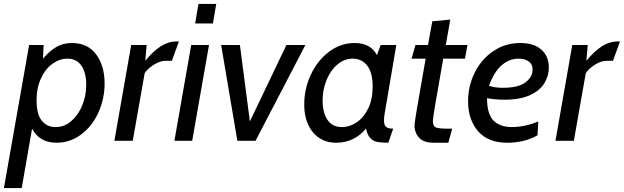

<svg xmlns="http://www.w3.org/2000/svg" viewBox="-53 -720 3191 982"><path d="M96 -490H170L167 -420Q202 -461 236.5 -480.5Q271 -500 315 -500Q396 -500 439 -441.5Q482 -383 482 -293Q482 -215 450.5 -145Q419 -75 362.5 -32.5Q306 10 236 10Q149 10 111 -62L58 242H-33ZM388 -287Q388 -348 363.5 -384Q339 -420 292 -420Q252 -420 215.5 -394Q179 -368 156.5 -319Q134 -270 134 -206Q134 -136 160.5 -103Q187 -70 231 -70Q276 -70 311.5 -100.5Q347 -131 367.5 -180.5Q388 -230 388 -287Z M618 -490H697L690 -409Q732 -460 770.5 -484Q809 -508 848 -508H862L826 -409H793Q766 -409 734.5 -389.5Q703 -370 687 -346L626 0H532Z M962 -700H1053L1036 -600H945ZM925 -490H1016L930 0H839Z M1078 -490H1174L1225 -99L1412 -490H1509L1254 0H1161Z M1503 -186Q1503 -265 1536.5 -337.5Q1570 -410 1629.5 -455Q1689 -500 1761 -500Q1843 -500 1875 -438L1894 -490H1974L1915 -143Q1911 -122 1911 -104Q1911 -80 1921.5 -71Q1932 -62 1958 -62L1933 10Q1898 10 1877 6Q1856 2 1841 -13.5Q1826 -29 1819 -62Q1758 10 1666 10Q1592 10 1547.5 -43.5Q1503 -97 1503 -186ZM1853 -277Q1853 -349 1825 -384.5Q1797 -420 1751 -420Q1708 -420 1673 -390.5Q1638 -361 1617.5 -311.5Q1597 -262 1597 -205Q1597 -145 1621.5 -107.5Q1646 -70 1696 -70Q1735 -70 1771.5 -94.5Q1808 -119 1830.5 -166Q1853 -213 1853 -277Z M2067 -81Q2067 -98 2124 -420H2052L2072 -490H2136L2158 -611L2250 -620L2227 -490H2338L2325 -420H2214Q2184 -252 2172.5 -182Q2161 -112 2161 -101Q2161 -75 2175.5 -68.5Q2190 -62 2236 -62H2260L2240 10H2165Q2114 10 2090.5 -15.5Q2067 -41 2067 -81Z M2341 -202Q2341 -280 2375 -348.5Q2409 -417 2470 -458.5Q2531 -500 2608 -500Q2678 -500 2716 -466Q2754 -432 2754 -375Q2754 -334 2732.5 -296.5Q2711 -259 2660 -234.5Q2609 -210 2526 -210Q2502 -210 2476.5 -212.5Q2451 -215 2438 -218Q2438 -136 2471.5 -103Q2505 -70 2565 -70Q2596 -70 2632.5 -77.5Q2669 -85 2700 -99L2696 -28Q2630 10 2541 10Q2443 10 2392 -49Q2341 -108 2341 -202ZM2671 -364Q2671 -392 2651 -406Q2631 -420 2599 -420Q2551 -420 2512 -385.5Q2473 -351 2448 -281Q2478 -271 2518 -271Q2599 -271 2635 -299Q2671 -327 2671 -364Z M2874 -490H2953L2946 -409Q2988 -460 3026.5 -484Q3065 -508 3104 -508H3118L3082 -409H3049Q3022 -409 2990.5 -389.5Q2959 -370 2943 -346L2882 0H2788Z"/></svg>

Font: Cabin
Style: Italic
Weight: 400
Italic angle: -7°
Designer: Pablo Impallari
Foundry: Pablo Impallari. http://www.impallari.com Igino Marini. http://www.ikern.com
Version: Version 2.200